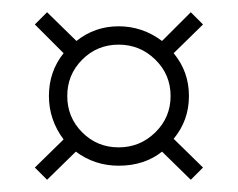

<svg xmlns="http://www.w3.org/2000/svg" viewBox="-20 -507 389 314"><path d="M312 -467 264 -420Q289 -390 289 -350Q289 -310 264 -280L312 -233L292 -213L245 -259Q216 -236 174 -236Q135 -236 104 -259L57 -213L37 -233L84 -279Q60 -311 60 -350Q60 -390 84 -420L37 -467L57 -487L105 -440Q135 -464 174 -464Q213 -464 245 -440L292 -487ZM234 -409.5Q209 -434 174 -434Q139 -434 114.5 -409.5Q90 -385 90 -350Q90 -315 114.5 -290.5Q139 -266 174 -266Q209 -266 234 -290.5Q259 -315 259 -350Q259 -385 234 -409.5Z"/></svg>

Font: Bebas Neue Book
Style: Regular
Weight: 400
Designer: Ryoichi Tsunekawa
Foundry: Ryoichi Tsunekawa
Version: Version 001.003